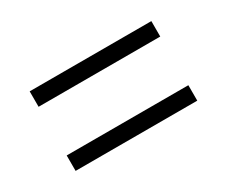

<svg xmlns="http://www.w3.org/2000/svg" viewBox="-57 -578 629 533"><g transform="rotate(-30 258.0 -311.5)"><path d="M453 -184H63V-233.5H453ZM453 -389.5H63V-439H453Z"/></g></svg>

Font: Anek Devanagari Medium Light
Style: Regular
Weight: 300
Version: Version 1.003